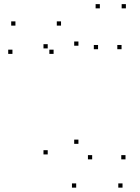

<svg xmlns="http://www.w3.org/2000/svg" viewBox="-20 -876 660 907"><path d="M558.8 10.4V-9.6H538.8V10.4ZM572.9 -123.2V-143.2H552.9V-123.2ZM415.4 -123.2V-143.2H395.4V-123.2ZM350.5 -196.5V-216.5H330.5V-196.5ZM350.5 -660V-680H330.5V-660ZM268.3 -755V-775H248.3V-755ZM52.9 -755V-775H32.9V-755ZM38.8 -621.4V-641.4H18.8V-621.4ZM233.2 -621.4V-641.4H213.2V-621.4ZM205.4 -647.3V-667.3H185.4V-647.3ZM205.4 -146.5V-166.5H185.4V-146.5ZM339.9 10.4V-9.6H319.9V10.4ZM554.2 -643.5V-663.5H534.2V-643.5ZM574.7 -836.5V-856.5H554.7V-836.5ZM451.7 -836.5V-856.5H431.7V-836.5ZM443.2 -643.5V-663.5H423.2V-643.5Z"/></svg>

Font: Monaspace Krypton Dots Var
Style: Regular
Weight: 400
Designer: Riley Cran and the Lettermatic Team
Version: Version 1.100 (Monaspace Krypton Dots)